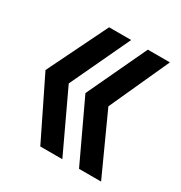

<svg xmlns="http://www.w3.org/2000/svg" viewBox="-106 -555 527 558"><g transform="rotate(30 157.0 -276.0)"><path d="M104 -76H178L84 -276L178 -476H104L6 -276ZM234 -76H308L217 -276L308 -476H234L140 -276Z"/></g></svg>

Font: Queering
Style: Regular
Weight: 400
Designer: Adam Naccarato
Foundry: adamnac
Version: Version 2.000;hotconv 1.0.109;makeotfexe 2.5.65596